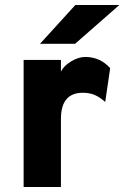

<svg xmlns="http://www.w3.org/2000/svg" viewBox="-20 -752 500 772"><path d="M75 0V-511H225V-464Q236.5 -487.5 266 -505.2Q295.5 -523 323 -523Q382.5 -523 423 -478L403 -342Q380 -362.5 359.2 -370.8Q338.5 -379 313 -379Q225 -379 225 -274V0ZM141 -576 283 -732H460L282 -576Z"/></svg>

Font: Overpass Black
Style: Regular
Weight: 900
Designer: Delve Withrington, Dave Bailey, Thomas Jockin
Foundry: Delve Fonts LLC
Version: Version 4.000; ttfautohint (v1.8.3)